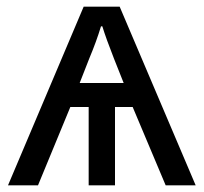

<svg xmlns="http://www.w3.org/2000/svg" viewBox="-20 -556 612 576"><path d="M339 -536 567 0H477L378 -235H325V0H246V-235H191L94 0H4L231 -536ZM283 -477Q269 -431 248 -381L219 -307H351L322 -380Q298 -441 287 -477Z"/></svg>

Font: TSCustom
Style: Regular
Weight: 400
Designer: Monotype Design Team
Foundry: Monotype Imaging Inc.
Version: Version 2.004; ttfautohint (v1.8.3) -l 8 -r 50 -G 200 -x 14 